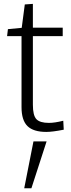

<svg xmlns="http://www.w3.org/2000/svg" viewBox="-20 -680 370 1006"><path d="M106.9 306.6H144.5L224.1 61H155.3ZM222.7 11.2Q155.3 11.2 124 -19.3Q92.8 -49.8 92.8 -118.7V-490.7H17.1L21.5 -527.3L93.8 -534.2L109.9 -656.7L152.3 -659.7V-535.2H308.6V-490.7H152.3V-131.3Q152.3 -74.7 170.9 -55.4Q189.5 -36.1 236.3 -36.1Q266.6 -36.1 311.5 -47.4L314 -0.5Q254.9 11.2 222.7 11.2Z"/></svg>

Font: Oxygen Light
Style: Regular
Weight: 300
Designer: vernon adams
Foundry: Vernon Adams
Version: Version Release 0.2.3 webfont; ttfautohint (v0.93.3-1d66) -l